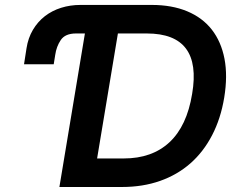

<svg xmlns="http://www.w3.org/2000/svg" viewBox="-20 -747 955 767"><path d="M85.9 -554Q92.3 -595.5 111.5 -627.8Q130.7 -660.2 159.3 -682.4Q187.9 -704.5 224.3 -715.9Q260.7 -727.3 301.5 -727.3H585.9Q666.9 -727.3 727.8 -701.9Q788.7 -676.5 826.2 -628.6Q863.6 -580.6 876.8 -512.1Q889.9 -443.5 875.7 -357.2Q861.9 -273.4 827.4 -207Q793 -140.6 740.8 -94.6Q688.6 -48.7 619.5 -24.3Q550.4 0 467.3 0H217.3L319.2 -613.3H283.4Q240.4 -613.3 222.7 -587Q205.3 -561.1 200.6 -527.7L194.6 -490.4H76ZM474.1 -114Q587.7 -114 657.1 -178.8Q726.6 -243.6 747.5 -371.8Q788.7 -613.3 566.4 -613.3H451L367.9 -114Z"/></svg>

Font: Inter P Semi Bold
Style: Italic
Weight: 600
Italic angle: 9.39999°
Designer: Rasmus Andersson
Foundry: rsms
Version: Version 3.018;git-588b23468